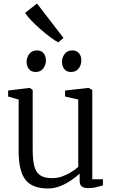

<svg xmlns="http://www.w3.org/2000/svg" viewBox="-20 -1056 645 1087"><path d="M480.5 9Q456.5 9 443.8 0.5Q431 -8 431 -33V-73Q411.5 -55 383.2 -35.5Q355 -16 321.5 -2.5Q288 11 251.5 11Q161.5 11 123.5 -39Q85.5 -89 85.5 -200V-492.5L26 -509.5V-543.5L144.5 -558H148.5L165 -547V-210.5Q165 -154 173.5 -118Q182 -82 205.8 -64.8Q229.5 -47.5 274 -47.5Q306 -47.5 333.8 -57.8Q361.5 -68 384.5 -82.8Q407.5 -97.5 423 -111.5V-492.5L348.5 -509.5V-543.5L478 -558H481.5L502.5 -547V-41H563L562.5 -6Q546 -1.5 526.2 3.8Q506.5 9 480.5 9ZM181 -648.5Q157 -648.5 143.8 -665Q130.5 -681.5 130.5 -705.5Q130.5 -730 145.5 -750.2Q160.5 -770.5 188.5 -770.5H189.5Q214 -770.5 227 -754.2Q240 -738 240 -713.5Q240 -689 225.2 -668.8Q210.5 -648.5 182 -648.5ZM381.5 -648.5Q357 -648.5 344 -665Q331 -681.5 331 -705.5Q331 -730 345.8 -750.2Q360.5 -770.5 389 -770.5H390Q414.5 -770.5 427.5 -754.2Q440.5 -738 440.5 -713.5Q440.5 -689 425.8 -668.8Q411 -648.5 382.5 -648.5ZM309 -816.5Q291 -826 263.8 -846.2Q236.5 -866.5 207.5 -892Q178.5 -917.5 155.5 -941.8Q132.5 -966 122 -983L189.5 -1036L339.5 -841L310 -816.5Z"/></svg>

Font: Merriweather 36pt Light
Style: Regular
Weight: 300
Designer: Eben Sorkin
Foundry: Eben Sorkin
Version: Version 2.100